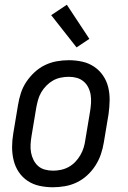

<svg xmlns="http://www.w3.org/2000/svg" viewBox="-20 -782 540 810"><path d="M203 8Q174 8 146.5 2Q119 -4 96.5 -19Q74 -34 59 -56.5Q44 -79 37.5 -106Q31 -133 31 -161.5Q31 -190 36 -219L56 -339Q60 -364 68 -389Q76 -414 91 -436.5Q106 -459 126 -477.5Q146 -496 170 -507.5Q194 -519 219.5 -523.5Q245 -528 270 -528Q299 -528 326.5 -522Q354 -516 376.5 -501Q399 -486 414.5 -463.5Q430 -441 436.5 -414Q443 -387 442.5 -358.5Q442 -330 438 -301L418 -181Q414 -156 405.5 -131Q397 -106 382.5 -83.5Q368 -61 348 -42.5Q328 -24 304 -12.5Q280 -1 254 3.5Q228 8 203 8ZM204 -62Q220 -62 237 -65.5Q254 -69 269.5 -77.5Q285 -86 297.5 -99Q310 -112 319 -127.5Q328 -143 333 -159.5Q338 -176 340 -192L360 -312Q363 -330 364 -347.5Q365 -365 362.5 -381.5Q360 -398 352.5 -413Q345 -428 332.5 -438.5Q320 -449 304 -453.5Q288 -458 270 -458Q254 -458 236.5 -454.5Q219 -451 204 -442.5Q189 -434 176 -421Q163 -408 154 -392.5Q145 -377 140.5 -360.5Q136 -344 133 -328L113 -208Q110 -190 109 -172.5Q108 -155 111 -138.5Q114 -122 121.5 -107Q129 -92 141 -81.5Q153 -71 169.5 -66.5Q186 -62 204 -62ZM303 -582 196 -718 262 -762 357 -618Z"/></svg>

Font: Iosevka Term Oblique
Style: Regular
Weight: 400
Italic angle: -9°
Monospace: yes
Designer: Belleve Invis
Foundry: Belleve Invis
Version: Version 31.4.0